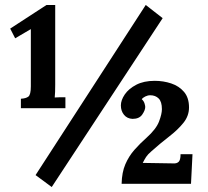

<svg xmlns="http://www.w3.org/2000/svg" viewBox="-20 -736 835 772"><path d="M64 -301V-339Q84 -340 94 -347.5Q104 -355 104 -389V-619L41 -582L21 -621L167 -716H202V-395Q202 -380 201.5 -366Q201 -352 200 -344Q209 -345 222.5 -345Q236 -345 243 -345V-301ZM188 16 123 -32 566 -716 634 -663ZM469 3Q470 -43 484 -75.5Q498 -108 520.5 -133.5Q543 -159 569 -182Q608 -217 619.5 -247.5Q631 -278 631 -297Q631 -327 618 -340Q605 -353 584 -353Q574 -353 564 -348Q554 -343 550 -337Q558 -330 561 -320.5Q564 -311 564 -306Q564 -293 552 -275.5Q540 -258 513 -258Q491 -259 478.5 -274.5Q466 -290 466 -312Q466 -333 481.5 -356Q497 -379 527.5 -395Q558 -411 602 -411Q637 -411 668.5 -400.5Q700 -390 720 -366.5Q740 -343 740 -304Q740 -270 717.5 -242Q695 -214 660 -187Q625 -160 588 -127Q574 -115 567.5 -105Q561 -95 554 -81L677 -79Q690 -78 698 -85Q706 -92 706 -116H754L748 3Z"/></svg>

Font: Lora
Style: Bold
Weight: 700
Designer: Olga Karpushina, Alexei Vanyashin (Cyrillic)
Foundry: Cyreal
Version: Version 3.006; ttfautohint (v1.8.4.7-5d5b);gftools[0.9.30]